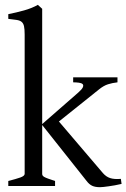

<svg xmlns="http://www.w3.org/2000/svg" viewBox="-20 -777 528 802"><path d="M14.6 0V-21Q46.9 -29.3 64.9 -35.6Q83 -42 83 -50.8V-632.8Q83 -655.3 80.3 -667.5Q77.6 -679.7 70.1 -685.8Q62.5 -691.9 49.1 -693.8Q35.6 -695.8 14.6 -698.2V-717.8Q48.3 -724.6 80.8 -733.6Q113.3 -742.7 138.2 -756.8L156.2 -740.2V-258.8L306.6 -390.1Q322.8 -404.3 326.2 -412.8Q329.6 -421.4 325 -425.8Q320.3 -430.2 309.3 -431.6Q298.3 -433.1 285.6 -433.1V-454.1H470.7V-433.1Q449.2 -430.7 431.2 -425Q413.1 -419.4 392.6 -402.8L226.1 -269.5L409.7 -54.2Q416.5 -46.4 423.8 -41.3Q431.2 -36.1 439.9 -33.2Q448.7 -30.3 459.7 -29.5Q470.7 -28.8 484.9 -29.8L487.8 -8.8Q473.6 -5.4 459.7 -2.9Q445.8 -0.5 433.8 1.2Q421.9 2.9 412.4 3.9Q402.8 4.9 397.9 4.9Q377.4 4.9 365 -1Q352.5 -6.8 341.8 -21L156.2 -254.9V-50.8Q156.2 -46.9 158 -43.9Q159.7 -41 165 -37.8Q170.4 -34.7 181.2 -30.8Q191.9 -26.9 210 -21V0Z"/></svg>

Font: Noto Serif Devanagari
Style: Bold
Weight: 700
Designer: Monotype Design Team
Foundry: Monotype Imaging Inc.
Version: Version 1.01